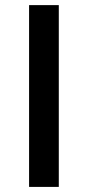

<svg xmlns="http://www.w3.org/2000/svg" viewBox="-20 -734 345 754"><path d="M94.2 0V-713.9H210.9V0Z"/></svg>

Font: f2_56222          
Style: Regular
Weight: 600
Foundry: Ascender Corporation
Version: Version 1.10